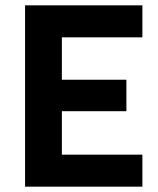

<svg xmlns="http://www.w3.org/2000/svg" viewBox="-20 -700 594 720"><path d="M74 0V-680H514V-560H212V-401H454V-283H212V-120H514V0Z"/></svg>

Font: Titillium-CLs Web
Style: CLs-Bold
Weight: 700
Version: Version 1.002;PS 57.000;hotconv 1.0.70;makeotf.lib2.5.55311